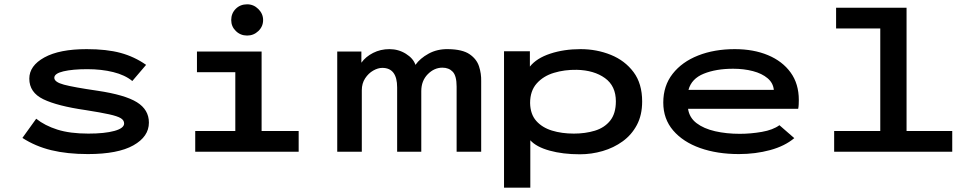

<svg xmlns="http://www.w3.org/2000/svg" viewBox="-20 -704 4540 891"><path d="M388 11Q292 11 218 -7Q144 -25 84 -64L148 -153Q188 -121 246.5 -102.5Q305 -84 390 -84Q466 -84 511 -96.5Q556 -109 556 -131Q556 -146 540.5 -155.5Q525 -165 486.5 -173.5Q448 -182 378 -193Q246 -212 181 -243.5Q116 -275 116 -339Q116 -399 186 -437.5Q256 -476 382 -476Q475 -476 539.5 -458.5Q604 -441 658 -403L594 -328Q560 -356 505.5 -369.5Q451 -383 385 -383Q317 -383 274.5 -373Q232 -363 232 -343Q232 -323 277 -311Q322 -299 432 -283Q560 -264 615.5 -229.5Q671 -195 671 -135Q671 -70 599 -29.5Q527 11 388 11Z M886 0V-96H1072V-369H894V-465H1194V-96H1366V0ZM1127 -539Q1096 -539 1074.5 -560Q1053 -581 1053 -611Q1053 -642 1074 -663Q1095 -684 1127 -684Q1157 -684 1179 -662Q1201 -640 1201 -611Q1201 -581 1179 -560Q1157 -539 1127 -539Z M1545 0V-465H1657V-413Q1677 -441 1711.5 -458.5Q1746 -476 1787 -476Q1829 -476 1863.5 -454.5Q1898 -433 1908 -403Q1929 -433 1969 -455Q2009 -477 2060 -476Q2126 -475 2159 -452.5Q2192 -430 2203 -396Q2214 -362 2213 -327V0H2099V-302Q2099 -352 2081 -371Q2063 -390 2033 -390Q1995 -390 1965 -359.5Q1935 -329 1935 -281V0H1823V-298Q1823 -389 1754 -389Q1734 -389 1712 -376.5Q1690 -364 1674.5 -340.5Q1659 -317 1659 -285V0Z M2319 167V-466H2439V-395Q2470 -434 2533.5 -455Q2597 -476 2674 -476Q2749 -476 2814.5 -449.5Q2880 -423 2920 -369.5Q2960 -316 2960 -233Q2960 -170 2935.5 -124Q2911 -78 2869.5 -48Q2828 -18 2776.5 -3Q2725 12 2671 12Q2592 12 2530.5 -5Q2469 -22 2441 -53V167ZM2643 -84Q2696 -84 2740.5 -97.5Q2785 -111 2811.5 -144Q2838 -177 2838 -234Q2838 -305 2787.5 -341.5Q2737 -378 2657 -380Q2600 -381 2550.5 -366Q2501 -351 2470.5 -316.5Q2440 -282 2440 -226Q2441 -174 2468.5 -143Q2496 -112 2541.5 -98Q2587 -84 2643 -84Z M3409 11Q3308 11 3229 -17Q3150 -45 3104 -98.5Q3058 -152 3058 -228Q3058 -306 3101.5 -361.5Q3145 -417 3220 -446.5Q3295 -476 3390 -476Q3477 -476 3544 -448Q3611 -420 3649 -367.5Q3687 -315 3687 -240Q3687 -231 3686.5 -219.5Q3686 -208 3684 -199H3173Q3179 -158 3212.5 -132.5Q3246 -107 3298.5 -95Q3351 -83 3413 -83Q3464 -83 3515.5 -92Q3567 -101 3597 -123L3666 -63Q3622 -26 3554 -7.5Q3486 11 3409 11ZM3175 -287H3571Q3568 -319 3542 -341Q3516 -363 3474 -374Q3432 -385 3382 -385Q3303 -385 3246 -362Q3189 -339 3175 -287Z M3851 0V-96H4065V-572H3860V-668H4187V-96H4399V0Z"/></svg>

Font: Inconsolata ExtraExpanded
Style: Bold
Weight: 700
Width: 8
Monospace: yes
Designer: Raph Levien, Cyreal, Brenton Simpson
Foundry: Raph Levien, Cyreal, Google
Version: Version 3.100; ttfautohint (v1.8.4.7-5d5b)